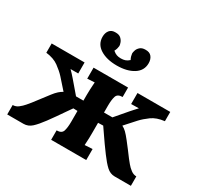

<svg xmlns="http://www.w3.org/2000/svg" viewBox="-155 -947 1199 1147"><g transform="rotate(30 444.5 -374.0)"><path d="M18 0V-65Q39 -65 56.5 -78.5Q74 -92 88 -108.5Q102 -125 110 -135Q156 -195 185 -233Q214 -271 242 -285L178 -357Q156 -381 122.5 -405.5Q89 -430 36 -436V-500H263V-424H210Q219 -416 227.5 -406Q236 -396 249 -382L320 -299H371V-339Q371 -353 372 -379Q373 -405 375 -427L325 -424V-500H563V-435Q528 -435 520.5 -410.5Q513 -386 513 -346V-299H571L642 -382Q655 -396 663.5 -406Q672 -416 681 -425L628 -424V-500H854V-436Q800 -430 766.5 -405.5Q733 -381 711 -357L647 -286Q663 -278 677 -264.5Q691 -251 713 -223Q730 -201 747 -179Q764 -157 780 -135Q788 -125 801.5 -108.5Q815 -92 833 -78.5Q851 -65 871 -65V0H759Q728 0 703.5 -22.5Q679 -45 648 -87Q630 -111 610.5 -138.5Q591 -166 574.5 -190.5Q558 -215 548 -229L513 -228V-161Q513 -147 512.5 -121.5Q512 -96 510 -73L563 -76V0H321V-65Q356 -65 363.5 -89.5Q371 -114 371 -154V-228L342 -229Q332 -215 315 -190.5Q298 -166 279 -138.5Q260 -111 242 -87Q211 -45 186.5 -22.5Q162 0 130 0ZM438 -580Q368 -580 323.5 -608Q279 -636 279 -687Q279 -714 293 -731.5Q307 -749 335 -748Q359 -748 371.5 -736.5Q384 -725 389 -711Q394 -697 394 -689Q393 -680 390.5 -670.5Q388 -661 382 -650Q396 -638 408.5 -633.5Q421 -629 438 -629Q455 -629 468 -633.5Q481 -638 494 -650Q488 -661 485.5 -670.5Q483 -680 482 -689Q482 -697 486.5 -711Q491 -725 504 -736.5Q517 -748 540 -748Q569 -749 583 -731.5Q597 -714 597 -687Q597 -636 552.5 -608Q508 -580 438 -580Z"/></g></svg>

Font: Lora
Style: Bold
Weight: 700
Designer: Olga Karpushina, Alexei Vanyashin (Cyrillic)
Foundry: Cyreal
Version: Version 3.006; ttfautohint (v1.8.4.7-5d5b);gftools[0.9.30]